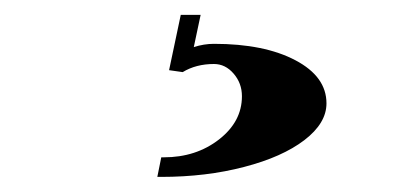

<svg xmlns="http://www.w3.org/2000/svg" viewBox="-20 -20 530 258"><path d="M249.6 0 240.4 43.3Q253.9 38.9 267.5 38.9Q335.2 38.9 377 61Q418.7 83 418.7 118.9Q418.7 145.5 389 168.3Q359.3 191 308.1 204.3Q257 217.7 196.7 217.7H191.4L196.7 191.4H200.2Q243.4 191.4 274.3 167.4Q305.1 143.4 305.1 109.3Q305.1 91.8 293.9 78.9Q282.8 66 267.5 66Q243.4 66 225.5 76.9L207.2 74.3L222.9 0Z"/></svg>

Font: Wabroye
Style: Medium
Weight: 500
Designer: gluk
Foundry: gluk
Version: Version 0.14